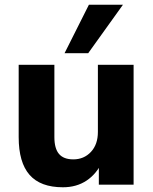

<svg xmlns="http://www.w3.org/2000/svg" viewBox="-20 -781 647 812"><path d="M246 11Q151 11 105 -41.5Q59 -94 59 -201V-507H210V-201Q210 -153 229.5 -130Q249 -107 290 -107Q335 -107 364.5 -138.5Q394 -170 394 -223V-507H545V0H398V-97H412Q389 -46 346.5 -17.5Q304 11 246 11ZM253 -556 356 -761H500L353 -556Z"/></svg>

Font: Mulish ExtraLight ExtraBold
Style: Regular
Weight: 800
Version: Version 3.603